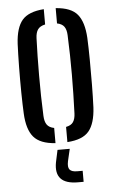

<svg xmlns="http://www.w3.org/2000/svg" viewBox="-56 -645 522 876"><g transform="rotate(-5 205.5 -207.0)"><path d="M46 -140.5Q44 -179.5 43.2 -236.5Q42.5 -293.5 43.2 -353.2Q44 -413 46 -459.5Q50 -533.5 79.2 -567.8Q108.5 -602 178.5 -607V-537Q155 -532 145 -518Q135 -504 134 -478Q131 -400.5 130.8 -306.8Q130.5 -213 134.5 -122.5Q135.5 -96 145.5 -81.8Q155.5 -67.5 178.5 -63V6.5Q108.5 2 79 -32.8Q49.5 -67.5 46 -140.5ZM233 6.5V-63Q256.5 -67.5 266 -81.8Q275.5 -96 276.5 -121Q280 -211.5 280.2 -299Q280.5 -386.5 276.5 -479.5Q275.5 -505 265.5 -518.8Q255.5 -532.5 233 -537V-607Q303.5 -602 332.2 -567Q361 -532 365 -459.5Q367 -416.5 367.5 -360Q368 -303.5 367.5 -245.8Q367 -188 365 -140.5Q361 -67.5 332.2 -32.8Q303.5 2 233 6.5ZM291 193.5H265Q154.5 193.5 173 94L185 38H241L228 94Q222.5 120.5 231.5 131.8Q240.5 143 266 143H291Z"/></g></svg>

Font: Big Shoulders Stencil Text Medium
Style: Regular
Weight: 500
Designer: Patric King
Foundry: XO Type Co
Version: Version 1.000